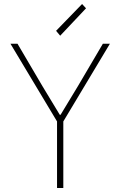

<svg xmlns="http://www.w3.org/2000/svg" viewBox="-20 -938 602 958"><path d="M264.6 0V-332L32.2 -719.7H67.4L191.4 -508.8L278.3 -365.2H282.2L369.1 -508.8L493.2 -719.7H528.3L295.9 -332V0ZM280.3 -759.8 259.8 -784.2 389.6 -918 409.2 -896.5Z"/></svg>

Font: Reddit Mono ExtraLight
Style: Regular
Weight: 250
Monospace: yes
Designer: Stephen Hutchings
Foundry: Reddit
Version: Version 1.014